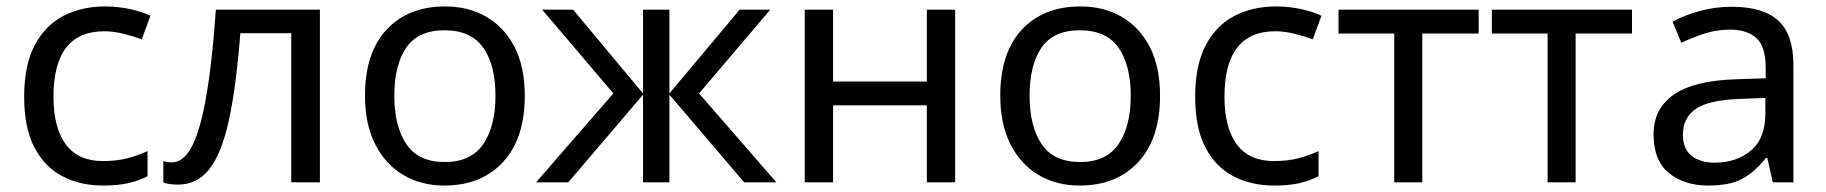

<svg xmlns="http://www.w3.org/2000/svg" viewBox="-20 -566 5668 596"><path d="M300 10Q229 10 173.5 -19Q118 -48 86.5 -109Q55 -170 55 -265Q55 -364 88 -426Q121 -488 177.5 -517Q234 -546 306 -546Q347 -546 385 -537.5Q423 -529 447 -517L420 -444Q396 -453 364 -461Q332 -469 304 -469Q146 -469 146 -266Q146 -169 184.5 -117.5Q223 -66 299 -66Q343 -66 376.5 -75Q410 -84 438 -97V-19Q411 -5 378.5 2.5Q346 10 300 10Z M973 0H884V-463H726Q713 -294 690 -190.5Q667 -87 629 -40Q591 7 533 7Q520 7 507.5 5.5Q495 4 487 0V-66Q493 -64 500 -63Q507 -62 514 -62Q568 -62 600.5 -177Q633 -292 650 -536H973Z M1609 -269Q1609 -136 1541.5 -63Q1474 10 1359 10Q1288 10 1232.5 -22.5Q1177 -55 1145 -117.5Q1113 -180 1113 -269Q1113 -402 1180 -474Q1247 -546 1362 -546Q1435 -546 1490.5 -513.5Q1546 -481 1577.5 -419.5Q1609 -358 1609 -269ZM1204 -269Q1204 -174 1241.5 -118.5Q1279 -63 1361 -63Q1442 -63 1480 -118.5Q1518 -174 1518 -269Q1518 -364 1480 -418Q1442 -472 1360 -472Q1278 -472 1241 -418Q1204 -364 1204 -269Z M2371 -536 2150 -276 2390 0H2290L2058 -272V0H1976V-272L1744 0H1644L1884 -276L1663 -536H1759L1976 -276V-536H2058V-276L2276 -536Z M2566 -536V-313H2857V-536H2945V0H2857V-239H2566V0H2478V-536Z M3581 -269Q3581 -136 3513.5 -63Q3446 10 3331 10Q3260 10 3204.5 -22.5Q3149 -55 3117 -117.5Q3085 -180 3085 -269Q3085 -402 3152 -474Q3219 -546 3334 -546Q3407 -546 3462.5 -513.5Q3518 -481 3549.5 -419.5Q3581 -358 3581 -269ZM3176 -269Q3176 -174 3213.5 -118.5Q3251 -63 3333 -63Q3414 -63 3452 -118.5Q3490 -174 3490 -269Q3490 -364 3452 -418Q3414 -472 3332 -472Q3250 -472 3213 -418Q3176 -364 3176 -269Z M3935 10Q3864 10 3808.5 -19Q3753 -48 3721.5 -109Q3690 -170 3690 -265Q3690 -364 3723 -426Q3756 -488 3812.5 -517Q3869 -546 3941 -546Q3982 -546 4020 -537.5Q4058 -529 4082 -517L4055 -444Q4031 -453 3999 -461Q3967 -469 3939 -469Q3781 -469 3781 -266Q3781 -169 3819.5 -117.5Q3858 -66 3934 -66Q3978 -66 4011.5 -75Q4045 -84 4073 -97V-19Q4046 -5 4013.5 2.5Q3981 10 3935 10Z M4570 -462H4395V0H4308V-462H4135V-536H4570Z M5046 -462H4871V0H4784V-462H4611V-536H5046Z M5355 -545Q5453 -545 5500 -502Q5547 -459 5547 -365V0H5483L5466 -76H5462Q5427 -32 5388.5 -11Q5350 10 5282 10Q5209 10 5161 -28.5Q5113 -67 5113 -149Q5113 -229 5176 -272.5Q5239 -316 5370 -320L5461 -323V-355Q5461 -422 5432 -448Q5403 -474 5350 -474Q5308 -474 5270 -461.5Q5232 -449 5199 -433L5172 -499Q5207 -518 5255 -531.5Q5303 -545 5355 -545ZM5381 -259Q5281 -255 5242.5 -227Q5204 -199 5204 -148Q5204 -103 5231.5 -82Q5259 -61 5302 -61Q5370 -61 5415 -98.5Q5460 -136 5460 -214V-262Z"/></svg>

Font: Go Noto Kurrent-Regular
Style: Regular
Weight: 400
Designer: Monotype Design Team
Foundry: Monotype Imaging Inc.
Version: Version 2.012; ttfautohint (v1.8.4.7-5d5b)